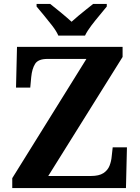

<svg xmlns="http://www.w3.org/2000/svg" viewBox="-20 -951 706 971"><path d="M42 0V-50L417 -653H220Q173 -653 157.5 -628Q142 -603 138 -562L133 -508H61L66 -714H600V-663L224 -61H440Q481 -61 503 -75.5Q525 -90 534 -113Q543 -136 545 -161L550 -206H622L617 0ZM275 -771Q265 -794 244.5 -820.5Q224 -847 202.5 -873Q181 -899 165 -918V-931H234Q255 -915 287.5 -888Q320 -861 342 -841Q357 -855 377 -871.5Q397 -888 417 -904Q437 -920 451 -931H520V-918Q505 -899 483 -873Q461 -847 441 -820.5Q421 -794 410 -771Z"/></svg>

Font: Noto Serif Thai
Style: Bold
Weight: 700
Designer: Monotype Design Team
Foundry: Monotype Imaging Inc.
Version: Version 2.002; ttfautohint (v1.8.4.7-5d5b)